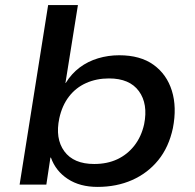

<svg xmlns="http://www.w3.org/2000/svg" viewBox="-20 -725 766 754"><path d="M363 9Q294 9 246.5 -22Q199 -53 180 -106H178L162 0H57L169 -705H286L237 -399H238Q261 -436 293 -460Q325 -484 365 -496Q405 -508 448 -508Q531 -508 583 -470.5Q635 -433 655 -368.5Q675 -304 659 -222Q643 -147 601.5 -96Q560 -45 499 -18Q438 9 363 9ZM350 -81Q401 -81 440.5 -99.5Q480 -118 507.5 -153Q535 -188 546 -237Q562 -317 525.5 -367Q489 -417 408 -417Q359 -417 318.5 -399Q278 -381 251 -346Q224 -311 213 -261Q196 -181 232.5 -131Q269 -81 350 -81Z"/></svg>

Font: Nunito Sans 7pt SemiExpanded SemiBold
Style: Italic
Weight: 600
Width: 6
Italic angle: -9°
Designer: Vernon Adams
Foundry: Vernon Adams
Version: Version 3.101;gftools[0.9.27]